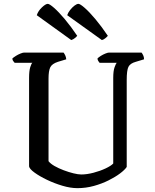

<svg xmlns="http://www.w3.org/2000/svg" viewBox="-20 -977 804 997"><path d="M382 0Q346 0 304 -12.5Q262 -25 223.5 -43.5Q185 -62 159 -81Q133 -100 131 -113V-572Q131 -609 137 -628Q143 -647 148 -651H56Q53 -655 49 -659.5Q45 -664 44 -673Q50 -679 62 -686.5Q74 -694 86.5 -699Q99 -704 105 -704H310Q314 -699 318.5 -690Q323 -681 324 -669L281 -656Q250 -646 241 -627.5Q232 -609 232 -569V-140Q242 -127 263 -115Q284 -103 310.5 -93Q337 -83 361.5 -77Q386 -71 402 -71Q431 -71 465.5 -80Q500 -89 528.5 -102.5Q557 -116 568 -128V-572Q568 -609 575 -628Q582 -647 586 -651H497Q494 -655 490.5 -660Q487 -665 486 -673Q491 -679 503 -686.5Q515 -694 527.5 -699Q540 -704 546 -704H715Q719 -699 723.5 -690Q728 -681 728 -669L685 -656Q656 -648 647 -630Q638 -612 638 -562V-110Q628 -95 603.5 -76.5Q579 -58 544 -40.5Q509 -23 467.5 -11.5Q426 0 382 0ZM350 -769 171 -898Q178 -920 197.5 -938.5Q217 -957 228 -957Q237 -957 261 -936Q285 -915 316.5 -877.5Q348 -840 381 -791Q377 -786 368.5 -779Q360 -772 350 -769ZM509 -769 329 -898Q333 -911 344 -925Q355 -939 367 -948Q379 -957 387 -957Q396 -957 420 -936Q444 -915 475.5 -877.5Q507 -840 540 -791Q536 -786 527 -778.5Q518 -771 509 -769Z"/></svg>

Font: Texturina
Style: Regular
Weight: 400
Designer: Guillermo Torres Carreño
Foundry: Omnibus-Type
Version: Version 1.002; ttfautohint (v1.8.3)